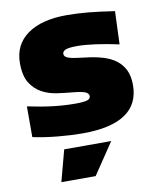

<svg xmlns="http://www.w3.org/2000/svg" viewBox="-86 -618 745 905"><g transform="rotate(-10 286.5 -165.5)"><path d="M174 70H399L298 220H134ZM273 11Q248 11 218 9.5Q188 8 156.5 5Q125 2 94 -2.5Q63 -7 36 -13V-160Q102 -146 157 -139.5Q212 -133 263 -133Q303 -133 319.5 -138Q336 -143 336 -156Q336 -170 319 -177Q302 -184 257 -188Q223 -191 185 -196.5Q147 -202 114.5 -219.5Q82 -237 60.5 -271Q39 -305 39 -366Q39 -454 106.5 -502.5Q174 -551 295 -551Q344 -551 397 -546Q450 -541 523 -530L517 -372Q457 -385 405.5 -392Q354 -399 319 -399Q281 -399 264.5 -393Q248 -387 248 -373Q248 -359 269.5 -352Q291 -345 347 -339Q393 -334 430 -323Q467 -312 492.5 -292.5Q518 -273 532 -244Q546 -215 546 -173Q546 11 273 11Z"/></g></svg>

Font: Plata Sans Black
Style: Regular
Weight: 900
Designer: Pablo Impallari, Andres Torresi, & Cristiano Sobral
Foundry: Pablo Impallari, Andres Torresi, & Cristiano Sobral
Version: Version 1.00;December 28, 2019;FontCreator 12.0.0.2547 64-bi